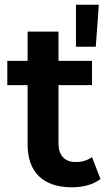

<svg xmlns="http://www.w3.org/2000/svg" viewBox="-20 -787 466 814"><path d="M285 7Q194 7 145.5 -39.5Q97 -86 97 -175V-426H11V-529H97V-653H228V-529H370V-426H228V-178Q228 -141 247 -120.5Q266 -100 301 -100Q341 -100 370 -121L406 -28Q359 7 285 7ZM302 -589V-767H399L386 -589Z"/></svg>

Font: Belfius21
Style: Bold
Weight: 700
Designer: Montserrat's base design by Julieta Ulanovsky, modified by Coast SPRL for Belfius Bank NV.
Foundry: Montserrat's base design by Julieta Ulanovsky, modified by Coast SPRL for Belfius Bank NV.
Version: Version 2.000;FEAKit 1.0